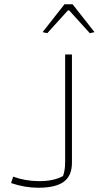

<svg xmlns="http://www.w3.org/2000/svg" viewBox="-20 -872 464 902"><path d="M180 -721 283 -852H321L424 -721L402 -716L305 -823H299L202 -716ZM32 -12 42 -42Q100 -21 165 -21Q233 -21 276 -45Q286 -72 286 -110V-616H318V-108Q318 -46 279.5 -18Q241 10 160 10Q96 10 32 -12Z"/></svg>

Font: Athiti ExtraLight
Style: Regular
Weight: 275
Designer: CadsonDemak Team
Foundry: CadsonDemak
Version: Version 1.033